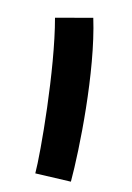

<svg xmlns="http://www.w3.org/2000/svg" viewBox="-108 -743 552 804"><g transform="rotate(15 167.5 -341.0)"><path d="M281 0C281 -137 260 -471 194 -687L39 -646C95 -438 128 -80 128 5Z"/></g></svg>

Font: Noto Sans Arabic UI SemiCondensed Extra
Style: Regular
Weight: 800
Width: 4
Designer: Nadine Chahine - Monotype Design Team
Foundry: Monotype Imaging Inc.
Version: Version 1.900